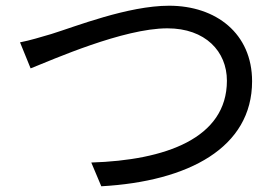

<svg xmlns="http://www.w3.org/2000/svg" viewBox="-20 -669 979 671"><path d="M50 -521 87 -430C165 -461 411 -570 565 -570C698 -570 773 -489 773 -387C773 -185 557 -109 299 -101L334 -18C639 -35 861 -153 861 -385C861 -552 735 -649 571 -649C427 -649 243 -576 159 -550C121 -539 86 -528 50 -521Z"/></svg>

Font: GenEiGothic-pro-Regular
Style: Regular
Weight: 400
Designer: Ryoko NISHIZUKA (kana & ideographs); Paul D. Hunt (Latin, Greek & Cyrillic); Wenlong ZHANG (bopomofo); Sandoll Communica
Foundry: Adobe Systems Incorporated; o_tamon
Version: Version 1.000.140830